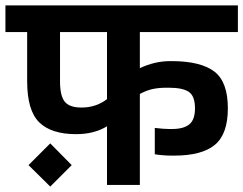

<svg xmlns="http://www.w3.org/2000/svg" viewBox="-30 -681 896 707"><path d="M0 0ZM485 -563V-430Q540 -456 597 -456H606Q711 -455 760 -417Q809 -379 809 -282Q809 -187 761 -147.5Q713 -108 612 -108H600Q585 -108 568 -109.5Q551 -111 540 -113V-210Q572 -206 592 -206H604Q646 -206 667 -223Q688 -240 688 -282Q688 -327 665.5 -342.5Q643 -358 592 -358H583Q554 -358 531.5 -353Q509 -348 485 -335V0H364V-216Q317 -187 250 -187Q159 -187 114.5 -230.5Q70 -274 70 -382V-563H-10V-661H846V-563ZM364 -316V-563H191V-382Q191 -328 208.5 -306.5Q226 -285 270 -285Q324 -285 364 -316ZM75 -73 155 -153 234 -73 155 6Z"/></svg>

Font: Biryani
Style: Bold
Weight: 700
Designer: Dan Reynolds and Mathieu Reguer
Foundry: Dan Reynolds and Mathieu Reguer
Version: Version 1.004; ttfautohint (v1.1) -l 5 -r 5 -G 72 -x 0 -D la